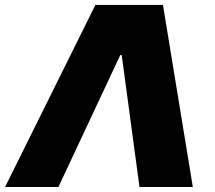

<svg xmlns="http://www.w3.org/2000/svg" viewBox="-43 -747 858 767"><path d="M190.3 0H-22.7L338.1 -727.3H608L727.3 0H514.2L443.2 -527H437.5Z"/></svg>

Font: Karasuma Gothic
Style: Italic
Weight: 900
Italic angle: -9.39999°
Designer: Rasmus Andersson / Ryoko Nishizuka
Foundry: Genbu
Version: Version 1.00